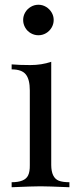

<svg xmlns="http://www.w3.org/2000/svg" viewBox="-20 -785 333 805"><path d="M196.3 -732.9Q205.1 -718.3 205.1 -701.2Q205.1 -684.1 196.3 -669.2Q187.5 -654.3 172.9 -645.8Q158.2 -637.2 141.1 -637.2Q124 -637.2 109.1 -645.8Q94.2 -654.3 85.7 -669.2Q77.1 -684.1 77.1 -701.2Q77.1 -718.3 85.7 -732.9Q94.2 -747.6 109.1 -756.3Q124 -765.1 141.1 -765.1Q158.2 -765.1 172.9 -756.3Q187.5 -747.6 196.3 -732.9ZM271 -21V0Q179.2 -3.9 149.9 -3.9Q120.6 -3.9 28.8 0V-21Q84 -21 97.7 -49.3Q105.5 -64.9 105 -92.8V-405.8Q105 -452.1 88.1 -473.1Q71.3 -494.1 28.8 -494.1V-515.1Q60.1 -512.2 107.2 -512.2Q154.3 -512.2 194.8 -525.9V-92.8Q195.3 -39.6 226.6 -27.3Q243.2 -21 271 -21Z"/></svg>

Font: PlayfairDisplay-Regular
Style: Regular
Weight: 400
Designer: Claus Eggers Sørensen
Foundry: Claus Eggers Sørensen
Version: Version 1.002;PS 001.002;hotconv 1.0.70;makeotf.lib2.5.58329